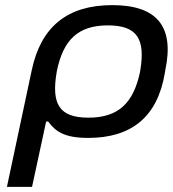

<svg xmlns="http://www.w3.org/2000/svg" viewBox="-20 -529 674 749"><path d="M623 -244 625 -256C661 -427 591 -509 418 -509C243 -509 140 -425 104 -256L7 200H105L160 -55H168C197 -15 233 9 324 9C491 9 594 -71 623 -244ZM201 -247 202 -253C227 -373 284 -430 401 -430C515 -430 548 -377 527 -253L526 -247C500 -126 441 -70 325 -70C211 -70 180 -123 201 -247Z"/></svg>

Font: LT Wave
Style: Italic
Weight: 400
Designer: Daniel Lyons
Version: Version 2.5 (Glyphs App)